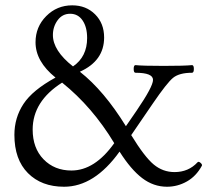

<svg xmlns="http://www.w3.org/2000/svg" viewBox="-20 -690 795 723"><path d="M221.2 13.2Q136.2 13.2 85.2 -38.1Q34.2 -89.4 34.2 -182.1Q34.2 -246.6 68.4 -298.6Q102.5 -350.6 189 -397.9Q113.8 -458.5 113.8 -530.8Q113.8 -588.9 154.1 -629.4Q194.3 -669.9 252 -669.9Q304.2 -669.9 338.1 -636Q372.1 -602.1 372.1 -548.8Q372.1 -460.9 280.8 -419.9Q371.6 -348.6 454.1 -214.8L494.1 -272.9Q556.2 -363.8 556.2 -389.2Q556.2 -416 490.2 -416Q483.4 -416 483.4 -430.4Q483.4 -444.8 490.2 -444.8Q516.1 -441.9 596.2 -441.9Q675.8 -441.9 703.1 -444.8Q710 -444.8 710 -430.4Q710 -416 703.1 -416Q655.3 -416 631.8 -397Q608.9 -378.4 555.2 -299.8L474.1 -181.2Q524.4 -99.1 558.8 -70.6Q593.3 -42 637.2 -42Q689.9 -42 724.1 -79.1Q728 -83 735.1 -76.9Q742.2 -70.8 740.2 -65.9Q718.8 -26.4 683.6 -6.6Q648.4 13.2 608.9 13.2Q558.1 13.2 515.4 -19.3Q472.7 -51.8 430.2 -119.1Q335.4 13.2 221.2 13.2ZM254.9 -439.9Q308.1 -476.1 308.1 -546.9Q308.1 -587.9 291 -613Q273.9 -638.2 244.1 -638.2Q214.8 -638.2 197 -613.8Q179.2 -589.4 179.2 -558.1Q179.2 -499.5 254.9 -439.9ZM249 -47.9Q336.9 -47.9 410.2 -150.9Q328.1 -287.1 213.9 -378.9Q103 -308.6 103 -202.1Q103 -132.3 144 -90.1Q185.1 -47.9 249 -47.9Z"/></svg>

Font: Junicode SmCond
Style: Regular
Weight: 400
Width: 4
Designer: Peter S. Baker
Version: Version 2.206